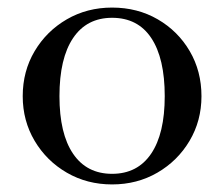

<svg xmlns="http://www.w3.org/2000/svg" viewBox="-20 -475 592 507"><path d="M276 12Q210 12 156.5 -19Q103 -50 71.5 -103Q40 -156 40 -221Q40 -287 71.5 -340Q103 -393 156.5 -424Q210 -455 276 -455Q343 -455 396.5 -424Q450 -393 481 -340Q512 -287 512 -221Q512 -156 480.5 -103Q449 -50 395.5 -19Q342 12 276 12ZM276 -16Q343 -16 379 -69Q415 -122 415 -221Q415 -321 379.5 -374.5Q344 -428 276 -428Q209 -428 173 -374.5Q137 -321 137 -221Q137 -122 173 -69Q209 -16 276 -16Z"/></svg>

Font: Baskervville Medium
Style: Regular
Weight: 500
Version: Version 1.100